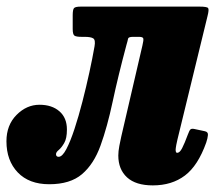

<svg xmlns="http://www.w3.org/2000/svg" viewBox="-50 -540 653 581"><path d="M-30.5 -112.5Q-30.5 -161.5 0 -192.2Q30.5 -223 69.5 -223Q107 -223 129.8 -203.2Q152.5 -183.5 152.5 -148Q152.5 -121 144.2 -107Q136 -93 127.8 -86.2Q119.5 -79.5 119.5 -73.5Q119.5 -65.5 127.5 -65.5Q138.5 -65.5 150.8 -88.8Q163 -112 175.5 -150Q188 -188 199.5 -232.8Q211 -277.5 220.5 -321.2Q230 -365 236 -399.5Q239.5 -419 232.2 -423.8Q225 -428.5 206 -428.5H197Q181 -428.5 175.5 -432Q170 -435.5 170 -452.5V-493.5Q170 -511 174 -515.5Q178 -520 195 -520H553.5Q576.5 -520 579.8 -515.5Q583 -511 578 -491.5L487 -118Q485.5 -113 483.5 -101.8Q481.5 -90.5 481.5 -87Q481.5 -77.5 486 -77.5Q494 -77.5 501.2 -91.8Q508.5 -106 518.5 -133Q523 -145.5 526.5 -148.5Q530 -151.5 539 -149.5L569.5 -143Q580 -141 579.2 -131.5Q578.5 -122 574 -108.5Q549 -38.5 509.5 -8.8Q470 21 412.5 21Q361 21 334.5 -3.2Q308 -27.5 308 -69.5Q308 -82 311.2 -99Q314.5 -116 317 -127L381 -402.5Q385 -419 383.5 -423.8Q382 -428.5 370.5 -428.5H352.5Q338.5 -428.5 337.5 -422.8Q336.5 -417 332.5 -403.5Q307.5 -310 291 -232.8Q274.5 -155.5 254.2 -99.5Q234 -43.5 198.2 -13Q162.5 17.5 99 17.5Q38 17.5 3.8 -18.2Q-30.5 -54 -30.5 -112.5Z"/></svg>

Font: Besley* Condensed Heavy
Style: Italic
Weight: 800
Width: 3
Italic angle: -13°
Designer: Owen Earl
Foundry: indestructible type*
Version: Version 3.000; ttfautohint (v1.8.3)